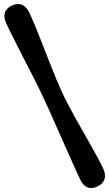

<svg xmlns="http://www.w3.org/2000/svg" viewBox="-20 -789 552 968"><path d="M204.5 -284.5Q217 -257.5 232 -224Q247 -190.5 263.2 -153.5Q279.5 -116.5 296.5 -78.8Q313.5 -41 329.2 -5.2Q345 30.5 359 61.2Q373 92 383.5 114.5Q397.5 145 419.8 155Q442 165 471 151.5Q500 137.5 507 114Q514 90.5 500 60Q489.5 37.5 473.5 7.8Q457.5 -22 438.2 -56Q419 -90 398.5 -126Q378 -162 358.2 -197.5Q338.5 -233 321.5 -265.5Q304.5 -298 292 -325Q279.5 -352 265.8 -385.5Q252 -419 237.2 -456.2Q222.5 -493.5 207.5 -531.5Q192.5 -569.5 178.5 -605.2Q164.5 -641 151.8 -671.5Q139 -702 128.5 -724Q114 -754.5 91.5 -764.5Q69 -774.5 40 -761Q11 -747.5 4.2 -724Q-2.5 -700.5 12 -669.5Q22.5 -647.5 37.2 -617.8Q52 -588 69.5 -553.8Q87 -519.5 105.5 -483.2Q124 -447 142.2 -411.5Q160.5 -376 176.5 -343.5Q192.5 -311 204.5 -284.5Z"/></svg>

Font: Fraunces SuperSoft 9pt
Style: Regular
Weight: 900
Version: Version 1.000;[b76b70a41]